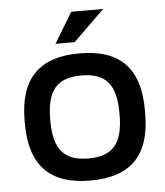

<svg xmlns="http://www.w3.org/2000/svg" viewBox="-51 -725 669 779"><g transform="rotate(-5 284.0 -335.5)"><path d="M41 -256V-244C41 -73 122 9 286 9C452 9 531 -73 531 -244V-256C531 -427 452 -509 286 -509C122 -509 41 -427 41 -256ZM145 -247V-253C145 -370 187 -419 286 -419C386 -419 427 -370 427 -253V-247C427 -130 386 -81 286 -81C187 -81 145 -130 145 -247ZM193 -556H271L398 -680H268Z"/></g></svg>

Font: LT Wave Alt Medium
Style: Regular
Weight: 500
Designer: Daniel Lyons
Version: Version 2.5 (Glyphs App)